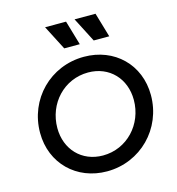

<svg xmlns="http://www.w3.org/2000/svg" viewBox="-142 -1132 1166 1265"><g transform="rotate(-15 441.0 -499.5)"><path d="M432 12C661 12 840 -170 840 -399C840 -608 686 -757 478 -757C248 -757 70 -576 70 -347C70 -138 225 12 432 12ZM188 -348C188 -515 313 -650 478 -650C623 -650 723 -543 723 -398C723 -231 597 -96 433 -96C288 -96 188 -203 188 -348ZM282 -1011 368 -844H474L425 -1011ZM483 -1011 569 -844H675L626 -1011Z"/></g></svg>

Font: Mluvka SemiBold
Style: Italic
Weight: 600
Italic angle: -8°
Designer: Modified by Jiří Krblich, Original typeface by Gumpita Rahayu
Foundry: Gumpita Rahayu & Jiří Krblich
Version: Version 2.000;Glyphs 3.1.1 (3134)